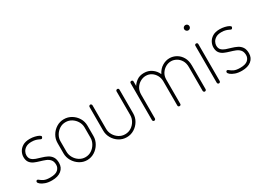

<svg xmlns="http://www.w3.org/2000/svg" viewBox="-26 -1327 2674 1969"><g transform="rotate(-30 1311.0 -342.5)"><path d="M184 6Q139 6 106.5 -5.5Q74 -17 56 -32Q38 -47 38 -59Q38 -64 40 -67.5Q42 -71 45.5 -73.5Q49 -76 52 -76Q61 -76 73.5 -64.5Q86 -53 111 -41Q136 -29 183 -29Q246 -29 273 -53.5Q300 -78 300 -112Q300 -151 282 -172.5Q264 -194 235 -205.5Q206 -217 174 -226Q142 -235 113 -247.5Q84 -260 66 -283.5Q48 -307 48 -348Q48 -378 63.5 -408Q79 -438 111.5 -458Q144 -478 196 -478Q226 -478 254 -471.5Q282 -465 300 -455.5Q318 -446 318 -436Q318 -433 315.5 -428Q313 -423 309.5 -419.5Q306 -416 301 -416Q295 -416 282 -423Q269 -430 248 -436.5Q227 -443 197 -443Q155 -443 130 -427.5Q105 -412 94 -390.5Q83 -369 83 -349Q83 -316 101 -298Q119 -280 148 -270Q177 -260 209 -251Q241 -242 270 -227.5Q299 -213 317 -186.5Q335 -160 335 -114Q335 -59 295 -26.5Q255 6 184 6Z M600 6Q553 6 512.5 -19.5Q472 -45 447.5 -86.5Q423 -128 423 -176V-298Q423 -346 447 -387Q471 -428 511.5 -453Q552 -478 600 -478Q648 -478 688.5 -453.5Q729 -429 753.5 -388.5Q778 -348 778 -298V-176Q778 -129 753.5 -87Q729 -45 688.5 -19.5Q648 6 600 6ZM600 -29Q640 -29 672 -50Q704 -71 723.5 -105Q743 -139 743 -176V-298Q743 -335 724 -368Q705 -401 672.5 -422Q640 -443 600 -443Q560 -443 528 -422Q496 -401 477 -368Q458 -335 458 -298V-176Q458 -139 477 -105Q496 -71 528.5 -50Q561 -29 600 -29Z M1070 6Q1021 6 980.5 -19Q940 -44 916 -85.5Q892 -127 892 -174V-454Q892 -461 897.5 -466.5Q903 -472 910 -472Q917 -472 922 -466.5Q927 -461 927 -454V-174Q927 -137 946 -104Q965 -71 997.5 -50Q1030 -29 1070 -29Q1110 -29 1142 -49.5Q1174 -70 1193 -103.5Q1212 -137 1212 -174V-455Q1212 -462 1217.5 -467Q1223 -472 1230 -472Q1238 -472 1242.5 -467Q1247 -462 1247 -455V-174Q1247 -126 1223 -85Q1199 -44 1158.5 -19Q1118 6 1070 6Z M1396 0Q1389 0 1384 -5.5Q1379 -11 1379 -18V-455Q1379 -463 1384 -467.5Q1389 -472 1396 -472Q1404 -472 1409 -467.5Q1414 -463 1414 -455V-402Q1431 -431 1464.5 -454.5Q1498 -478 1548 -478Q1600 -478 1639.5 -450Q1679 -422 1698 -378Q1724 -429 1765.5 -453.5Q1807 -478 1850 -478Q1892 -478 1929.5 -457Q1967 -436 1990.5 -396Q2014 -356 2014 -298V-18Q2014 -11 2009 -5.5Q2004 0 1996 0Q1989 0 1984 -5.5Q1979 -11 1979 -18V-298Q1979 -346 1959.5 -378Q1940 -410 1910 -426.5Q1880 -443 1849 -443Q1815 -443 1784.5 -425.5Q1754 -408 1734 -377Q1714 -346 1714 -304V-17Q1714 -8 1708.5 -4Q1703 0 1696 0Q1690 0 1684.5 -4Q1679 -8 1679 -17V-303Q1679 -343 1661.5 -374.5Q1644 -406 1615 -424.5Q1586 -443 1550 -443Q1517 -443 1485.5 -425.5Q1454 -408 1434 -376Q1414 -344 1414 -298V-18Q1414 -11 1409 -5.5Q1404 0 1396 0Z M2163 0Q2156 0 2151 -5.5Q2146 -11 2146 -18V-455Q2146 -463 2151 -467.5Q2156 -472 2163 -472Q2171 -472 2176 -467.5Q2181 -463 2181 -455V-18Q2181 -11 2176 -5.5Q2171 0 2163 0ZM2163 -628Q2150 -628 2140.5 -637.5Q2131 -647 2131 -660Q2131 -673 2140.5 -682Q2150 -691 2163 -691Q2176 -691 2185 -682Q2194 -673 2194 -660Q2194 -647 2185 -637.5Q2176 -628 2163 -628Z M2433 6Q2388 6 2355.5 -5.5Q2323 -17 2305 -32Q2287 -47 2287 -59Q2287 -64 2289 -67.5Q2291 -71 2294.5 -73.5Q2298 -76 2301 -76Q2310 -76 2322.5 -64.5Q2335 -53 2360 -41Q2385 -29 2432 -29Q2495 -29 2522 -53.5Q2549 -78 2549 -112Q2549 -151 2531 -172.5Q2513 -194 2484 -205.5Q2455 -217 2423 -226Q2391 -235 2362 -247.5Q2333 -260 2315 -283.5Q2297 -307 2297 -348Q2297 -378 2312.5 -408Q2328 -438 2360.5 -458Q2393 -478 2445 -478Q2475 -478 2503 -471.5Q2531 -465 2549 -455.5Q2567 -446 2567 -436Q2567 -433 2564.5 -428Q2562 -423 2558.5 -419.5Q2555 -416 2550 -416Q2544 -416 2531 -423Q2518 -430 2497 -436.5Q2476 -443 2446 -443Q2404 -443 2379 -427.5Q2354 -412 2343 -390.5Q2332 -369 2332 -349Q2332 -316 2350 -298Q2368 -280 2397 -270Q2426 -260 2458 -251Q2490 -242 2519 -227.5Q2548 -213 2566 -186.5Q2584 -160 2584 -114Q2584 -59 2544 -26.5Q2504 6 2433 6Z"/></g></svg>

Font: Dosis ExtraLight
Style: Regular
Weight: 250
Designer: EdgarTolentino, PabloImpallari, IginoMarini
Foundry: EdgarTolentino, PabloImpallari, IginoMarini
Version: Version 3.001; ttfautohint (v1.8.2)